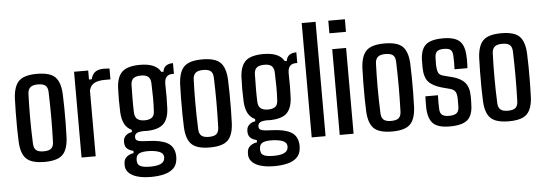

<svg xmlns="http://www.w3.org/2000/svg" viewBox="-57 -980 3801 1338"><g transform="rotate(-5 1843.5 -311.5)"><path d="M220 8Q130 8 93 -28Q56 -64 52 -148Q50 -184 49.5 -239Q49 -294 49.5 -351.5Q50 -409 52 -452Q57 -537 94 -572.5Q131 -608 220 -608Q311 -608 347 -571.5Q383 -535 387 -452Q389 -412 389.5 -357.5Q390 -303 389.5 -247.5Q389 -192 387 -148Q383 -64 346.5 -28Q310 8 220 8ZM220 -66Q258 -66 273.5 -80.5Q289 -95 290 -125Q293 -215 293 -299.5Q293 -384 290 -475Q289 -506 273 -520Q257 -534 220 -534Q183 -534 166.5 -519Q150 -504 149 -474Q146 -398 146 -307Q146 -216 150 -126Q151 -95 167 -80.5Q183 -66 220 -66Z M479 0V-600H578V-537H597Q606 -573 628 -588Q650 -603 687 -603Q698 -603 708 -602Q718 -601 727 -601V-525H689Q641 -525 614 -510.5Q587 -496 578 -460V0Z M949 177Q871 177 825.5 154Q780 131 774 90Q774 85 773.5 77Q773 69 774 63Q776 36 795.5 20.5Q815 5 843 1V-15Q788 -27 784 -69Q783 -76 783 -81Q783 -86 784 -92Q785 -112 802 -127.5Q819 -143 844 -146V-162Q811 -177 794.5 -208.5Q778 -240 775 -289Q773 -336 773 -377Q773 -418 775 -464Q780 -542 818 -575Q856 -608 941 -608Q1052 -608 1085 -546H1100Q1106 -599 1171 -600V-525H1159Q1134 -525 1119.5 -509.5Q1105 -494 1105 -459Q1106 -407 1106 -367Q1106 -327 1104 -289Q1100 -212 1062.5 -178.5Q1025 -145 941 -145Q937 -145 934 -145.5Q931 -146 929 -146Q891 -145 877 -136Q863 -127 863 -110V-105Q863 -87 885 -81Q907 -75 955 -74Q1041 -71 1085.5 -46Q1130 -21 1136 35Q1137 41 1137 50.5Q1137 60 1136 69Q1132 110 1107 133.5Q1082 157 1041 167Q1000 177 949 177ZM941 -220Q972 -220 990 -233Q1008 -246 1009 -278Q1012 -325 1011.5 -372.5Q1011 -420 1009 -476Q1007 -506 991 -519.5Q975 -533 941 -533Q905 -533 888 -519Q871 -505 870 -474Q869 -418 868.5 -372.5Q868 -327 870 -279Q872 -247 889.5 -233.5Q907 -220 941 -220ZM952 105Q1041 105 1051 62Q1055 50 1051 36Q1042 0 951 -4Q905 -5 884 5.5Q863 16 861 39Q858 50 861 64Q863 86 884.5 95.5Q906 105 952 105Z M1376 8Q1286 8 1249 -28Q1212 -64 1208 -148Q1206 -184 1205.5 -239Q1205 -294 1205.5 -351.5Q1206 -409 1208 -452Q1213 -537 1250 -572.5Q1287 -608 1376 -608Q1467 -608 1503 -571.5Q1539 -535 1543 -452Q1545 -412 1545.5 -357.5Q1546 -303 1545.5 -247.5Q1545 -192 1543 -148Q1539 -64 1502.5 -28Q1466 8 1376 8ZM1376 -66Q1414 -66 1429.5 -80.5Q1445 -95 1446 -125Q1449 -215 1449 -299.5Q1449 -384 1446 -475Q1445 -506 1429 -520Q1413 -534 1376 -534Q1339 -534 1322.5 -519Q1306 -504 1305 -474Q1302 -398 1302 -307Q1302 -216 1306 -126Q1307 -95 1323 -80.5Q1339 -66 1376 -66Z M1812 177Q1734 177 1688.5 154Q1643 131 1637 90Q1637 85 1636.5 77Q1636 69 1637 63Q1639 36 1658.5 20.5Q1678 5 1706 1V-15Q1651 -27 1647 -69Q1646 -76 1646 -81Q1646 -86 1647 -92Q1648 -112 1665 -127.5Q1682 -143 1707 -146V-162Q1674 -177 1657.5 -208.5Q1641 -240 1638 -289Q1636 -336 1636 -377Q1636 -418 1638 -464Q1643 -542 1681 -575Q1719 -608 1804 -608Q1915 -608 1948 -546H1963Q1969 -599 2034 -600V-525H2022Q1997 -525 1982.5 -509.5Q1968 -494 1968 -459Q1969 -407 1969 -367Q1969 -327 1967 -289Q1963 -212 1925.5 -178.5Q1888 -145 1804 -145Q1800 -145 1797 -145.5Q1794 -146 1792 -146Q1754 -145 1740 -136Q1726 -127 1726 -110V-105Q1726 -87 1748 -81Q1770 -75 1818 -74Q1904 -71 1948.5 -46Q1993 -21 1999 35Q2000 41 2000 50.5Q2000 60 1999 69Q1995 110 1970 133.5Q1945 157 1904 167Q1863 177 1812 177ZM1804 -220Q1835 -220 1853 -233Q1871 -246 1872 -278Q1875 -325 1874.5 -372.5Q1874 -420 1872 -476Q1870 -506 1854 -519.5Q1838 -533 1804 -533Q1768 -533 1751 -519Q1734 -505 1733 -474Q1732 -418 1731.5 -372.5Q1731 -327 1733 -279Q1735 -247 1752.5 -233.5Q1770 -220 1804 -220ZM1815 105Q1904 105 1914 62Q1918 50 1914 36Q1905 0 1814 -4Q1768 -5 1747 5.5Q1726 16 1724 39Q1721 50 1724 64Q1726 86 1747.5 95.5Q1769 105 1815 105Z M2089 0V-800H2186V0Z M2275 -712V-800H2391V-712ZM2285 0V-600H2382V0Z M2651 8Q2561 8 2524 -28Q2487 -64 2483 -148Q2481 -184 2480.5 -239Q2480 -294 2480.5 -351.5Q2481 -409 2483 -452Q2488 -537 2525 -572.5Q2562 -608 2651 -608Q2742 -608 2778 -571.5Q2814 -535 2818 -452Q2820 -412 2820.5 -357.5Q2821 -303 2820.5 -247.5Q2820 -192 2818 -148Q2814 -64 2777.5 -28Q2741 8 2651 8ZM2651 -66Q2689 -66 2704.5 -80.5Q2720 -95 2721 -125Q2724 -215 2724 -299.5Q2724 -384 2721 -475Q2720 -506 2704 -520Q2688 -534 2651 -534Q2614 -534 2597.5 -519Q2581 -504 2580 -474Q2577 -398 2577 -307Q2577 -216 2581 -126Q2582 -95 2598 -80.5Q2614 -66 2651 -66Z M3055 8Q2973 8 2939 -25Q2905 -58 2902 -134Q2902 -157 2902 -177.5Q2902 -198 2903 -216H2991Q2990 -184 2990 -162Q2990 -140 2991 -124Q2991 -92 3006.5 -79Q3022 -66 3055 -66Q3092 -66 3108.5 -79Q3125 -92 3126 -124Q3126 -156 3126 -183Q3125 -213 3116 -228.5Q3107 -244 3081 -252L3021 -268Q2958 -286 2930 -318Q2902 -350 2901 -416Q2900 -443 2901 -464Q2902 -541 2937.5 -574.5Q2973 -608 3060 -608Q3142 -608 3176.5 -575.5Q3211 -543 3213 -467Q3214 -459 3214 -443.5Q3214 -428 3213.5 -412Q3213 -396 3212 -386H3122Q3123 -408 3123 -435Q3123 -462 3122 -478Q3121 -509 3108 -521.5Q3095 -534 3060 -534Q3026 -534 3012 -521.5Q2998 -509 2997 -478Q2997 -470 2996.5 -457Q2996 -444 2996 -426Q2997 -394 3005 -374.5Q3013 -355 3043 -348L3098 -334Q3159 -319 3188.5 -285.5Q3218 -252 3218 -187Q3218 -171 3218 -159Q3218 -147 3217 -132Q3216 -57 3179.5 -24.5Q3143 8 3055 8Z M3468 8Q3378 8 3341 -28Q3304 -64 3300 -148Q3298 -184 3297.5 -239Q3297 -294 3297.5 -351.5Q3298 -409 3300 -452Q3305 -537 3342 -572.5Q3379 -608 3468 -608Q3559 -608 3595 -571.5Q3631 -535 3635 -452Q3637 -412 3637.5 -357.5Q3638 -303 3637.5 -247.5Q3637 -192 3635 -148Q3631 -64 3594.5 -28Q3558 8 3468 8ZM3468 -66Q3506 -66 3521.5 -80.5Q3537 -95 3538 -125Q3541 -215 3541 -299.5Q3541 -384 3538 -475Q3537 -506 3521 -520Q3505 -534 3468 -534Q3431 -534 3414.5 -519Q3398 -504 3397 -474Q3394 -398 3394 -307Q3394 -216 3398 -126Q3399 -95 3415 -80.5Q3431 -66 3468 -66Z"/></g></svg>

Font: Big Shoulders Text SemiBold
Style: Regular
Weight: 600
Designer: Patric King
Foundry: XO Type Co
Version: Version 1.000; ttfautohint (v1.8.2)